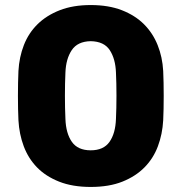

<svg xmlns="http://www.w3.org/2000/svg" viewBox="-20 -730 720 760"><path d="M339 10Q267 10 214 -11Q161 -32 126.5 -67.5Q92 -103 74 -151Q56 -199 53 -254Q52 -274 51.5 -299Q51 -324 51 -350.5Q51 -377 51.5 -402.5Q52 -428 53 -449Q56 -504 74.5 -551.5Q93 -599 128.5 -634Q164 -669 216.5 -689.5Q269 -710 339 -710Q410 -710 462.5 -689.5Q515 -669 550 -634Q585 -599 604 -551.5Q623 -504 626 -449Q627 -428 627.5 -402.5Q628 -377 628 -350.5Q628 -324 627.5 -299Q627 -274 626 -254Q623 -199 605 -151Q587 -103 552 -67.5Q517 -32 464.5 -11Q412 10 339 10ZM339 -135Q390 -135 413.5 -168.5Q437 -202 439 -259Q441 -302 441 -351.5Q441 -401 439 -443Q437 -497 414.5 -531.5Q392 -566 339 -567Q287 -566 264 -531.5Q241 -497 239 -443Q237 -401 237 -351.5Q237 -302 239 -259Q241 -202 264.5 -168.5Q288 -135 339 -135Z"/></svg>

Font: Fz Rubik
Style: Bold
Weight: 700
Designer: Hubert and Fischer
Foundry: Hubert and Fischer
Version: Vit hóa bi FontZin.com